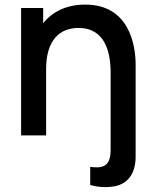

<svg xmlns="http://www.w3.org/2000/svg" viewBox="-20 -574 655 814"><path d="M175.5 0V-281C175.5 -409 237.5 -455.5 312.5 -455.5C427.5 -455.5 449 -349.5 449 -265.5V62.5C449 140 405 138.5 362.5 133.5V210.5C393.5 218.5 425.5 223 467.5 215.5C521.5 204.5 555 162 555 90.5V-300C555 -383.5 527.5 -554.5 341.5 -554.5C263 -554.5 202.5 -525 163 -475.5V-540H69.5V0Z"/></svg>

Font: Manrope SemiBold
Style: Regular
Weight: 600
Designer: Mikhail Sharanda
Foundry: Mikhail Sharanda
Version: Version 4.505